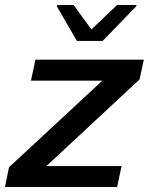

<svg xmlns="http://www.w3.org/2000/svg" viewBox="-21 -749 599 769"><path d="M-1 0 15 -79 389 -426H103L121 -510H555L538 -431L165 -84H466L448 0ZM287 -585 207 -723 209 -729H274L345 -631L448 -729H526L524 -723L390 -585Z"/></svg>

Font: Saira SemiExpanded Medium
Style: Italic
Weight: 500
Width: 6
Italic angle: -12°
Designer: Hector Gatti with collaboration of the Omnibus-Type team
Foundry: Omnibus-Type
Version: Version 1.101